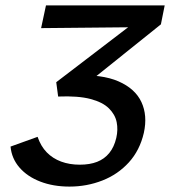

<svg xmlns="http://www.w3.org/2000/svg" viewBox="-20 -678 629 710"><path d="M237 12Q177 12 129 -6.5Q81 -25 52 -58.5Q23 -92 19 -136L119 -172Q131 -137 153 -114.5Q175 -92 206 -80.5Q237 -69 275 -69Q312 -69 339 -79.5Q366 -90 384 -112Q402 -134 410 -168Q417 -198 411.5 -226Q406 -254 383 -277Q360 -300 314.5 -312Q269 -324 195 -321L188 -374L519 -627L545 -578L132 -574L150 -658H589L575 -588L267 -341L255 -399Q357 -404 418.5 -377Q480 -350 503 -300.5Q526 -251 512 -187Q497 -122 456.5 -77.5Q416 -33 358.5 -10.5Q301 12 237 12Z"/></svg>

Font: Ysabeau Infant SemiBold
Style: Italic
Weight: 600
Italic angle: -12°
Designer: Christian Thalmann (Catharsis Fonts)
Version: Version 2.002; featfreeze: ss01,ss02,lnum